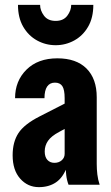

<svg xmlns="http://www.w3.org/2000/svg" viewBox="-20 -760 458 790"><path d="M262 0Q255 -18 252.5 -39.5Q250 -61 250 -85H246V-356Q246 -391 236.5 -405.5Q227 -420 206 -420Q185 -420 174 -404Q163 -388 163 -356H42Q42 -427 89 -473.5Q136 -520 216 -520Q294 -520 336 -478Q378 -436 378 -360V-85Q378 -64 380.5 -42.5Q383 -21 390 0ZM140 10Q94 10 63 -25Q32 -60 32 -121Q32 -176 56 -212.5Q80 -249 143 -281L280 -351V-248L223 -217Q191 -200 177.5 -180.5Q164 -161 164 -137Q164 -114 175 -102Q186 -90 204 -90Q222 -90 234 -100.5Q246 -111 246 -127L255 -72Q239 -29 210 -9.5Q181 10 140 10ZM209 -574Q168 -574 132.5 -593.5Q97 -613 75.5 -650Q54 -687 54 -740H145Q145 -717 161 -695.5Q177 -674 209 -674Q241 -674 257 -695.5Q273 -717 273 -740H364Q364 -687 342.5 -650Q321 -613 285.5 -593.5Q250 -574 209 -574Z"/></svg>

Font: Instrument Sans Condensed
Style: Bold
Weight: 700
Width: 3
Designer: Rodrigo Fuenzalida
Foundry: fragTYPE
Version: Version 1.000;gftools[0.9.28]